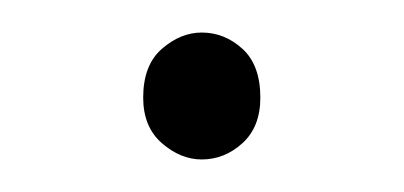

<svg xmlns="http://www.w3.org/2000/svg" viewBox="-20 -86 248 118"><path d="M104 12Q91 12 79.5 2Q68 -8 68 -26Q68 -46 79.5 -56Q91 -66 104 -66Q118 -66 129 -56Q140 -46 140 -26Q140 -8 129 2Q118 12 104 12Z"/></svg>

Font: Source Sans 3 ExtraLight ExtraLight
Style: Regular
Weight: 250
Version: Version 3.052;hotconv 1.1.0;makeotfexe 2.6.0